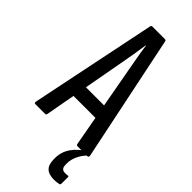

<svg xmlns="http://www.w3.org/2000/svg" viewBox="-275 -688 914 914"><g transform="rotate(45 181.5 -231.5)"><path d="M5 0Q-3 0 -1 -11L130 -648Q131 -655 139 -655H222Q230 -655 231 -648L363 -11Q364 0 357 0H290Q283 0 281 -7L204 -431Q198 -466 191.5 -500.5Q185 -535 181 -569H179Q174 -535 168.5 -500.5Q163 -466 156 -430L79 -7Q78 0 71 0ZM94 -156 107 -227H251L267 -156ZM323 192Q287 192 270 175.5Q253 159 253 123V114Q253 74 276.5 40Q300 6 344 -19L353 -8L355 -3Q335 16 323 42Q311 68 311 90V100Q311 118 317.5 125Q324 132 336 132Q341 132 345.5 132Q350 132 355 131Q361 129 361 137V179Q361 187 356 188Q348 190 340 191Q332 192 323 192Z"/></g></svg>

Font: Sofia Sans Extra Condensed Medium
Style: Regular
Weight: 500
Version: Version 4.100